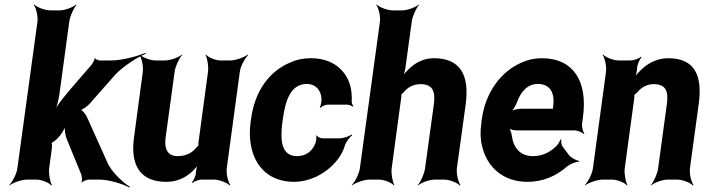

<svg xmlns="http://www.w3.org/2000/svg" viewBox="-20 -796 3123 851"><path d="M275 -182 340 -23C343 -16 345 5 341 11L344 12C348 7 366 0 373 0H419C463 0 524 19 553 35L556 32C527 15 481 -28 460 -67L366 -276C361 -289 343 -311 334 -311L333 -307C342 -307 368 -325 378 -337L490 -464C526 -503 589 -542 626 -558L625 -562C588 -546 518 -528 474 -528H421C416 -528 402 -534 402 -538L399 -537C400 -532 390 -514 386 -509C346 -462 304 -416 266 -369C249 -348 226 -317 216 -298L220 -296C230 -315 239 -350 243 -376L287 -700C290 -724 307 -761 319 -774L317 -776C304 -764 268 -750 244 -750H203C179 -750 143 -764 132 -776L130 -774C140 -761 149 -724 146 -700L57 -50C54 -26 35 11 21 24L22 26C37 14 76 0 100 0H141C165 0 198 14 207 26L210 24C202 11 195 -26 198 -50L210 -140C211 -146 211 -164 207 -166L205 -162C209 -161 224 -172 228 -176L239 -187C252 -200 267 -226 271 -240H268C265 -226 269 -197 275 -182Z M767 -104C724 -104 707 -134 714 -186L754 -478C757 -502 775 -539 787 -552L786 -554C773 -542 735 -528 711 -528H670C646 -528 611 -542 600 -554L598 -552C608 -539 616 -502 613 -478L574 -187C557 -64 601 10 717 10C765 10 801 -8 831 -35C840 -45 857 -60 862 -70L859 -72C853 -62 849 -43 848 -29V-27C847 -15 837 5 831 12L833 15C840 8 861 0 873 0H928C952 0 987 14 998 26L1001 24C991 11 982 -26 985 -50L1043 -478C1046 -502 1066 -539 1080 -552L1078 -554C1063 -542 1024 -528 1000 -528H959C935 -528 902 -542 893 -554L891 -552C899 -539 905 -502 902 -478L860 -167C860 -164 858 -150 860 -148L863 -152C861 -153 852 -145 851 -143C832 -118 804 -104 767 -104Z M1232 -257 1234 -271C1245 -353 1270 -424 1340 -424C1378 -424 1402 -398 1405 -359C1406 -349 1402 -326 1397 -320L1400 -318C1405 -324 1421 -332 1431 -332H1520C1528 -332 1539 -327 1543 -323L1546 -326C1543 -330 1538 -339 1539 -347C1540 -372 1538 -396 1532 -418C1510 -491 1449 -538 1358 -538C1323 -538 1292 -531 1264 -518C1173 -479 1110 -393 1093 -271L1091 -257C1086 -220 1086 -185 1092 -153C1109 -57 1174 10 1284 10C1339 10 1393 -13 1433 -45C1464 -70 1496 -106 1509 -152C1514 -168 1531 -189 1541 -197L1539 -200C1528 -192 1502 -183 1485 -183H1409C1400 -183 1386 -190 1384 -196L1381 -194C1384 -188 1381 -168 1377 -159C1363 -124 1334 -104 1297 -104C1226 -104 1221 -174 1232 -257Z M1844 -423C1895 -423 1911 -395 1903 -334L1864 -50C1861 -26 1844 11 1832 24L1833 26C1846 14 1883 0 1907 0H1948C1972 0 2007 14 2018 26L2021 24C2011 11 2002 -26 2005 -50L2044 -333C2061 -460 2023 -538 1903 -538C1857 -538 1821 -518 1792 -490C1782 -480 1766 -464 1760 -455L1764 -453C1769 -463 1775 -481 1777 -496L1805 -700C1808 -724 1825 -761 1837 -774L1836 -776C1823 -764 1786 -750 1762 -750H1721C1697 -750 1661 -764 1650 -776L1648 -774C1658 -761 1667 -724 1664 -700L1575 -50C1572 -26 1553 11 1539 24L1540 26C1555 14 1594 0 1618 0H1659C1683 0 1717 14 1726 26L1728 24C1720 11 1713 -26 1716 -50L1758 -361C1759 -365 1760 -380 1758 -381L1756 -377C1758 -376 1767 -385 1769 -387C1787 -409 1812 -423 1844 -423Z M2381 -538C2349 -538 2318 -531 2290 -518C2202 -479 2132 -390 2115 -265L2113 -246C2108 -211 2109 -178 2117 -147C2139 -55 2210 10 2318 10C2387 10 2445 -16 2492 -57C2506 -69 2534 -80 2546 -79L2547 -83C2534 -84 2509 -98 2500 -111L2474 -146C2468 -154 2466 -169 2468 -177L2464 -178C2462 -170 2452 -153 2443 -146C2416 -120 2383 -104 2342 -104C2287 -104 2256 -140 2249 -192C2248 -206 2240 -226 2233 -233L2231 -229C2238 -223 2257 -218 2271 -218H2526C2540 -218 2561 -209 2568 -202L2570 -204C2564 -212 2558 -234 2560 -248L2564 -278C2585 -434 2523 -538 2381 -538ZM2432 -326 2431 -320C2431 -317 2429 -311 2431 -310L2434 -312C2433 -314 2427 -314 2424 -314H2288C2274 -314 2250 -308 2241 -301L2243 -297C2252 -305 2266 -328 2272 -344C2288 -389 2318 -424 2364 -424C2416 -424 2440 -387 2432 -326Z M2877 -423C2927 -423 2944 -397 2936 -337L2897 -50C2894 -26 2877 11 2865 24L2866 26C2879 14 2916 0 2940 0H2981C3005 0 3040 14 3051 26L3054 24C3044 11 3035 -26 3038 -50L3077 -336C3094 -460 3060 -538 2942 -538C2894 -538 2853 -517 2822 -487C2812 -477 2795 -460 2789 -450L2792 -448C2798 -459 2803 -478 2804 -493V-498C2805 -511 2816 -534 2823 -542L2821 -545C2814 -537 2789 -528 2775 -528H2723C2699 -528 2664 -542 2653 -554L2651 -552C2661 -539 2669 -502 2666 -478L2608 -50C2605 -26 2586 11 2572 24L2573 26C2588 14 2627 0 2651 0H2692C2716 0 2750 14 2759 26L2761 24C2753 11 2746 -26 2749 -50L2791 -359C2791 -362 2793 -378 2791 -379L2788 -375C2790 -374 2801 -383 2803 -385C2820 -407 2846 -423 2877 -423Z"/></svg>

Font: Asimov
Style: EdgeNarIt
Weight: 500
Designer: Google
Version: Version 2.000980: 2014